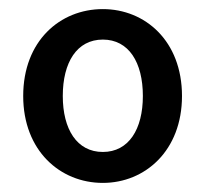

<svg xmlns="http://www.w3.org/2000/svg" viewBox="-20 -830 453 422"><path d="M206 -428C299 -428 380 -499 380 -619C380 -740 299 -810 206 -810C112 -810 31 -740 31 -619C31 -499 112 -428 206 -428ZM206 -496C149 -496 118 -546 118 -619C118 -693 149 -743 206 -743C263 -743 294 -693 294 -619C294 -546 263 -496 206 -496Z"/></svg>

Font: Kinto Sans Med
Style: Regular
Weight: 500
Designer: Authors: Ryoko NISHIZUKA  (kana & ideographs); Paul D. Hunt (Latin, Greek & Cyrillic); Wenlong ZHANG  (bopomofo); Sandol
Foundry: Adobe Systems Incorporated, ookami Inc.
Version: Version 0.001